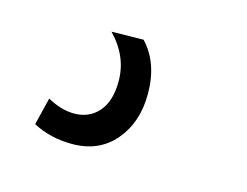

<svg xmlns="http://www.w3.org/2000/svg" viewBox="-47 -71 461 359"><g transform="rotate(15 183.5 108.5)"><path d="M38 202 51 149Q78 164 103 164Q132 164 150 143.5Q168 123 168 84Q168 36 131 -2L193 -3Q227 33 227 93Q227 148 196.5 184Q166 220 114 220Q72 220 38 202Z"/></g></svg>

Font: Georama
Style: Italic
Weight: 400
Italic angle: -9°
Designer: Jean-Baptiste Levee
Foundry: Production Type
Version: Version 1.000